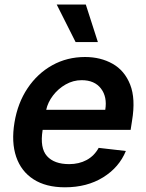

<svg xmlns="http://www.w3.org/2000/svg" viewBox="-20 -799 633 830"><path d="M260.7 10.7Q178.6 10.7 125 -23.8Q71.4 -58.2 49.9 -121.3Q28.4 -184.3 42.6 -269.5Q56.5 -353.7 99.1 -417.4Q141.7 -481.2 205.8 -516.9Q269.9 -552.6 347.7 -552.6Q414.8 -552.6 466.6 -523.4Q518.5 -494.3 542.6 -433.4Q566.8 -372.5 550.8 -277L544.7 -237.6H164.4L164.1 -235.8Q152 -159.1 183.1 -124.3Q214.1 -89.5 279.1 -89.5Q321.4 -89.5 354.4 -107.2Q387.4 -125 406.6 -159.8L524.1 -146.3Q495 -75.3 425.6 -32.3Q356.2 10.7 260.7 10.7ZM179.7 -324.2H435Q444.2 -380 416.5 -416.2Q388.8 -452.4 333.1 -452.4Q296.2 -452.4 263.8 -433.9Q231.5 -415.5 209.2 -386.2Q186.8 -356.9 179.7 -324.2ZM403.1 -617.2H306.8L225.1 -779.5H350.9Z"/></svg>

Font: Inter UI Semi Bold
Style: Italic
Weight: 600
Italic angle: -9.39999°
Designer: Rasmus Andersson
Foundry: rsms
Version: 3.2;8d6f07862